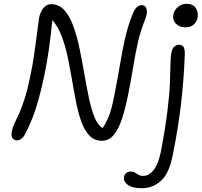

<svg xmlns="http://www.w3.org/2000/svg" viewBox="-20 -732 1063 1012"><path d="M957 -588Q925 -588 906.5 -608Q888 -628 894 -657Q899 -680 919 -696Q939 -712 963 -712Q998 -712 1012.5 -688.5Q1027 -665 1021 -636Q1018 -620 1002.5 -604Q987 -588 957 -588ZM69 8Q56 8 46.5 -3Q37 -14 43 -43Q47 -63 57.5 -84Q68 -105 82 -136.5Q96 -168 111.5 -217Q127 -266 142 -342Q151 -385 158 -431.5Q165 -478 170.5 -520.5Q176 -563 180 -594.5Q184 -626 186 -638Q192 -668 208.5 -689Q225 -710 249 -710Q291 -710 319.5 -678Q348 -646 367 -593Q386 -540 399.5 -475Q413 -410 424.5 -343Q436 -276 448.5 -216.5Q461 -157 478 -114.5Q495 -72 521 -57Q538 -83 549 -108Q560 -133 568 -163.5Q576 -194 584 -237Q600 -316 612 -389.5Q624 -463 639.5 -531Q655 -599 680 -660Q698 -705 728 -705Q747 -705 752.5 -684Q758 -663 747 -635Q721 -571 707 -509Q693 -447 682.5 -382Q672 -317 657 -242Q643 -169 625 -112Q607 -55 581 -22.5Q555 10 516 10Q478 10 452 -16.5Q426 -43 409.5 -88.5Q393 -134 381.5 -191.5Q370 -249 359.5 -311Q349 -373 336.5 -432.5Q324 -492 304.5 -542.5Q285 -593 256 -626Q247 -537 237 -467.5Q227 -398 215 -342Q196 -248 172 -170.5Q148 -93 114 -29Q107 -13 95 -2.5Q83 8 69 8ZM727 260Q676 260 652.5 241.5Q629 223 634 200Q640 172 670 172Q682 172 691 177.5Q700 183 709.5 189Q719 195 735 195Q766 195 790 164Q814 133 827 72Q851 -53 862 -142.5Q873 -232 875.5 -293Q878 -354 878.5 -393.5Q879 -433 884 -457Q888 -478 900 -487Q912 -496 923 -496Q937 -496 946 -486.5Q955 -477 954 -444Q949 -311 934 -183Q919 -55 891 83Q872 182 828.5 221Q785 260 727 260Z"/></svg>

Font: Shantell Sans Normal
Style: Italic
Weight: 300
Italic angle: -11.31°
Designer: Stephen Nixon, Anya Danilova, Shantell Martin
Foundry: Arrow Type
Version: Version 1.008;[a672d596b]